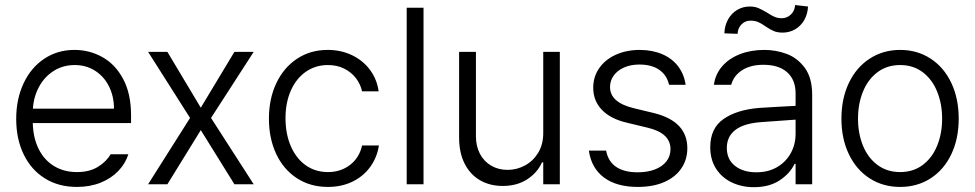

<svg xmlns="http://www.w3.org/2000/svg" viewBox="-20 -738 3905 769"><path d="M44.9 -261.7Q44.9 -341.3 74.5 -404.3Q104 -467.3 157.2 -502.7Q210.4 -538.1 278.3 -538.1Q338.4 -538.1 390.1 -509.3Q441.9 -480.5 473.4 -421.4Q504.9 -362.3 504.9 -276.4V-245.1H111.3Q112.8 -185.5 134.8 -141.4Q156.7 -97.2 196.3 -73Q235.8 -48.8 288.1 -48.8Q338.4 -48.8 372.3 -69.8Q406.2 -90.8 422.9 -120.1H494.1Q482.4 -83 453.9 -53.2Q425.3 -23.4 382.8 -6.3Q340.3 10.7 288.1 10.7Q214.4 10.7 159.4 -23.7Q104.5 -58.1 74.7 -119.9Q44.9 -181.6 44.9 -261.7ZM436.5 -302.7Q436.5 -352.1 416.5 -392.1Q396.5 -432.1 360.6 -454.8Q324.7 -477.5 279.3 -477.5Q232.4 -477.5 195.3 -454.1Q158.2 -430.7 136.5 -390.6Q114.7 -350.6 111.8 -302.7Z M784.2 -306.6 918.9 -530.3H996.1L825.2 -265.6L996.1 0H918.9L784.2 -216.8L650.4 0H573.2L741.2 -265.6L573.2 -530.3H650.4Z M1057.1 -262.7Q1057.1 -342.3 1086.7 -404.8Q1116.2 -467.3 1169.7 -502.7Q1223.1 -538.1 1292.5 -538.1Q1345.7 -538.1 1389.6 -517.1Q1433.6 -496.1 1461.7 -458.5Q1489.7 -420.9 1496.6 -372.1H1430.2Q1423.8 -401.4 1405.3 -425.3Q1386.7 -449.2 1358.2 -463.4Q1329.6 -477.5 1293.5 -477.5Q1243.7 -477.5 1205.1 -450.7Q1166.5 -423.8 1145 -375.5Q1123.5 -327.1 1123.5 -264.6Q1123.5 -201.7 1144.8 -152.6Q1166 -103.5 1204.3 -76.2Q1242.7 -48.8 1293.5 -48.8Q1344.7 -48.8 1382.1 -77.6Q1419.4 -106.4 1430.2 -155.3H1497.6Q1490.2 -107.4 1462.9 -69.6Q1435.5 -31.7 1391.8 -10.5Q1348.1 10.7 1293.5 10.7Q1222.7 10.7 1168.9 -24.4Q1115.2 -59.6 1086.2 -121.6Q1057.1 -183.6 1057.1 -262.7Z M1676.3 0H1608.9V-707H1676.3Z M2155.8 -530.3H2222.2V0H2155.8V-87.9H2150.9Q2131.8 -45.4 2090.8 -19.3Q2049.8 6.8 1993.7 6.8Q1942.4 6.8 1902.8 -15.9Q1863.3 -38.6 1841.1 -82.3Q1818.8 -126 1818.8 -187.5V-530.3H1886.2V-192.4Q1886.2 -152.3 1902.3 -121.8Q1918.5 -91.3 1947.3 -74.5Q1976.1 -57.6 2013.2 -57.6Q2049.3 -57.6 2082 -75Q2114.7 -92.3 2135.3 -125.7Q2155.8 -159.2 2155.8 -205.1Z M2540.5 -479.5Q2506.3 -479.5 2479.7 -467.8Q2453.1 -456.1 2438.2 -435.5Q2423.3 -415 2423.3 -389.6Q2423.3 -327.6 2518.1 -304.7L2599.1 -285.2Q2732.9 -252 2732.9 -144.5Q2732.9 -99.1 2709.2 -64Q2685.5 -28.8 2640.9 -9Q2596.2 10.7 2534.7 10.7Q2449.7 10.7 2399.2 -26.9Q2348.6 -64.5 2338.4 -134.8H2407.7Q2415.5 -91.8 2447.5 -69.8Q2479.5 -47.9 2533.7 -47.9Q2573.2 -47.9 2603 -59.3Q2632.8 -70.8 2649.2 -91.8Q2665.5 -112.8 2665.5 -140.6Q2665.5 -205.1 2573.7 -226.6L2492.7 -246.1Q2426.3 -261.2 2391.1 -297.6Q2356 -334 2356 -386.7Q2356 -430.2 2379.6 -464.6Q2403.3 -499 2446 -518.6Q2488.8 -538.1 2543.5 -538.1Q2594.7 -537.6 2634 -520.3Q2673.3 -502.9 2696.8 -471.4Q2720.2 -439.9 2726.1 -398.4H2659.7Q2650.9 -437 2620.6 -458.3Q2590.3 -479.5 2540.5 -479.5Z M3020 -305.7Q3054.2 -308.1 3095.9 -310.3Q3137.7 -312.5 3166.5 -314V-364.3Q3166.5 -418 3133.1 -448.2Q3099.6 -478.5 3037.6 -478.5Q2986.3 -478.5 2952.4 -456.8Q2918.5 -435.1 2908.7 -398.4H2839.4Q2844.7 -439.9 2871.8 -471.7Q2898.9 -503.4 2942.9 -520.8Q2986.8 -538.1 3041.5 -538.1Q3087.4 -538.1 3130.6 -522.2Q3173.8 -506.3 3203.4 -466.3Q3232.9 -426.3 3232.9 -358.4V0H3166.5V-82H3162.6Q3144 -43 3102.5 -15.6Q3061 11.7 2999.5 11.7Q2950.7 11.7 2910.9 -7.3Q2871.1 -26.4 2847.9 -62.5Q2824.7 -98.6 2824.7 -148.4Q2824.7 -224.1 2877.7 -261.2Q2930.7 -298.3 3020 -305.7ZM3009.3 -47.9Q3056.6 -47.9 3092.3 -68.6Q3127.9 -89.4 3147.2 -124.5Q3166.5 -159.7 3166.5 -202.1V-258.8L3029.8 -249Q2960 -244.1 2925.5 -217.8Q2891.1 -191.4 2891.1 -145.5Q2891.1 -99.6 2923.8 -73.7Q2956.5 -47.9 3009.3 -47.9ZM2982.9 -711.9Q3002.4 -711.9 3017.1 -705.8Q3031.7 -699.7 3052.2 -687.5Q3068.8 -676.3 3082 -670.7Q3095.2 -665 3110.8 -665Q3132.3 -665 3147.7 -679.9Q3163.1 -694.8 3164.6 -717.8L3216.3 -711.9Q3214.8 -681.2 3200.9 -657.2Q3187 -633.3 3164.3 -620.4Q3141.6 -607.4 3114.7 -607.4Q3093.3 -607.4 3078.6 -613.8Q3064 -620.1 3045.4 -632.8Q3029.8 -644 3016.6 -649.7Q3003.4 -655.3 2985.8 -655.3Q2964.4 -655.3 2949.7 -640.1Q2935.1 -625 2934.1 -602.5L2881.3 -604.5Q2882.3 -635.7 2896 -660.2Q2909.7 -684.6 2932.4 -698.2Q2955.1 -711.9 2982.9 -711.9Z M3350.1 -262.7Q3350.1 -343.3 3379.9 -405.8Q3409.7 -468.3 3463.4 -503.2Q3517.1 -538.1 3585.4 -538.1Q3653.8 -538.1 3707.3 -503.2Q3760.7 -468.3 3790.3 -405.8Q3819.8 -343.3 3819.8 -262.7Q3819.8 -182.6 3790.3 -120.4Q3760.7 -58.1 3707.3 -23.7Q3653.8 10.7 3585.4 10.7Q3516.6 10.7 3463.1 -23.7Q3409.7 -58.1 3379.9 -120.4Q3350.1 -182.6 3350.1 -262.7ZM3753.4 -262.7Q3753.4 -321.8 3733.6 -370.8Q3713.9 -419.9 3675.8 -448.7Q3637.7 -477.5 3585.4 -477.5Q3532.7 -477.5 3494.4 -448.7Q3456.1 -419.9 3436.3 -370.8Q3416.5 -321.8 3416.5 -262.7Q3416.5 -203.6 3436.3 -154.8Q3456.1 -106 3494.4 -77.4Q3532.7 -48.8 3585.4 -48.8Q3637.7 -48.8 3675.8 -77.4Q3713.9 -106 3733.6 -154.8Q3753.4 -203.6 3753.4 -262.7Z"/></svg>

Font: Pretendard JP Light
Style: Regular
Weight: 300
Designer: Base glyphs from Inter by Rasmus Andersson; Hangeul glyphs from Noto Sans CJK(Source Han Sans) by Jang Soo-young and Kan
Foundry: Kil Hyung-jin
Version: Version 1.309